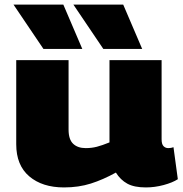

<svg xmlns="http://www.w3.org/2000/svg" viewBox="-20 -810 800 840"><path d="M260 10Q165 10 108 -38.5Q51 -87 51 -179V-547H280V-243Q280 -200 300 -181Q320 -162 355 -162Q381 -162 404 -168Q427 -174 459 -187V-547H687V-201Q687 -179 695.5 -170.5Q704 -162 716 -162Q729 -162 739 -166L758 -26Q735 -11 696 -0.5Q657 10 618 10Q567 10 537 -6.5Q507 -23 487 -55Q431 -24 377.5 -7Q324 10 260 10ZM170 -596 39 -790H257L340 -596ZM432 -596 301 -790H519L602 -596Z"/></svg>

Font: Georama Extended ExtraBold
Style: Regular
Weight: 800
Width: 7
Designer: Jean-Baptiste Levee
Foundry: Production Type
Version: Version 1.000